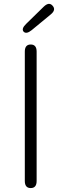

<svg xmlns="http://www.w3.org/2000/svg" viewBox="-20 -955 312 975"><path d="M136 0Q106 0 106 -36V-693Q106 -729 136 -729Q166 -729 166 -693V-36Q166 0 136 0ZM141 -802Q114 -780 100 -794Q87 -809 113 -834L202 -921Q229 -947 247 -926Q266 -905 238 -882Z"/></svg>

Font: Resource Han Rounded CN Light
Style: Regular
Weight: 300
Designer: Cyano Hao (round all glyphs); Ryoko NISHIZUKA 西塚涼子 (kana, bopomofo & ideographs); Paul D. Hunt (Latin, Greek & Cyrillic)
Foundry: Cyano Hao
Version: 0.990